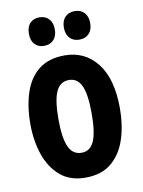

<svg xmlns="http://www.w3.org/2000/svg" viewBox="-85 -872 653 876"><g transform="rotate(-10 241.5 -434.5)"><path d="M449 -340Q449 -264 428.5 -199.5Q408 -135 362 -95.5Q316 -56 240 -56Q169 -56 123.5 -95Q78 -134 56 -198.5Q34 -263 34 -340Q34 -423 55.5 -487Q77 -551 123 -586.5Q169 -622 242 -622Q336 -622 392.5 -549.5Q449 -477 449 -340ZM164 -339Q164 -253 182.5 -212Q201 -171 242 -171Q282 -171 300 -211.5Q318 -252 318 -340Q318 -427 300 -467.5Q282 -508 242 -508Q201 -508 182.5 -468Q164 -428 164 -339ZM99 -747Q99 -779 115.5 -796Q132 -813 158 -813Q186 -813 202.5 -795.5Q219 -778 219 -747Q219 -716 202.5 -698.5Q186 -681 158 -681Q132 -681 115.5 -698Q99 -715 99 -747ZM261 -747Q261 -779 278 -796Q295 -813 322 -813Q350 -813 366.5 -795.5Q383 -778 383 -747Q383 -716 366.5 -698.5Q350 -681 322 -681Q294 -681 277.5 -698.5Q261 -716 261 -747Z"/></g></svg>

Font: Noto Sans Malayalam UI ExtraCondensed
Style: Bold
Weight: 700
Width: 2
Designer: Jelle Bosma - Monotype Design Team
Foundry: Monotype Imaging Inc.
Version: Version 2.104; ttfautohint (v1.8.4.7-5d5b)